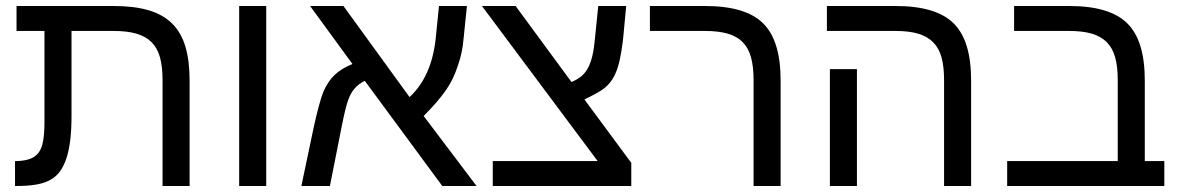

<svg xmlns="http://www.w3.org/2000/svg" viewBox="-20 -619 3930 639"><path d="M128 -516H35V-599H359Q426 -599 474 -585Q522 -571 552.5 -541Q583 -511 597 -464Q611 -417 611 -351V0H521V-352Q521 -397 512.5 -428Q504 -459 484.5 -478.5Q465 -498 434 -507Q403 -516 358 -516H218V-232Q218 -143 201 -92Q193 -68 181 -50.5Q169 -33 149.5 -21.5Q130 -10 102 -5Q74 0 35 0H30V-83H38Q63 -84 80.5 -90.5Q98 -97 108.5 -111Q119 -125 123.5 -150Q128 -175 128 -214Z M776 -599H866V0H776Z M1012 -599H1123L1343 -296Q1416 -363 1430 -490L1441 -599H1534L1523 -492Q1519 -442 1503 -398Q1496 -377 1487 -358Q1478 -339 1464.5 -319.5Q1451 -300 1433 -279Q1415 -258 1390 -233L1566 0H1452L1194 -350Q1172 -339 1160 -324Q1147 -310 1138 -284Q1129 -258 1117 -197L1078 0H983L1024 -195Q1042 -277 1056 -313Q1071 -348 1093.5 -369.5Q1116 -391 1153 -406Z M2081 0H1620V-83H1969L1584 -599H1696L1882 -346Q1901 -354 1914.5 -365Q1928 -376 1937 -393Q1946 -410 1951.5 -433.5Q1957 -457 1960 -490L1971 -599H2064L2054 -492Q2048 -441 2040 -409Q2032 -377 2018 -355Q2004 -333 1981.5 -318.5Q1959 -304 1925 -288L2081 -77Z M2578 0H2488V-352Q2488 -397 2479.5 -428Q2471 -459 2452 -478.5Q2433 -498 2402 -507Q2371 -516 2326 -516H2143V-599H2327Q2462 -599 2520 -541Q2578 -484 2578 -351Z M2832 0H2742V-389H2832ZM3212 0H3122V-352Q3122 -397 3113.5 -428Q3105 -459 3085.5 -478.5Q3066 -498 3035.5 -507Q3005 -516 2960 -516H2732V-599H2961Q3096 -599 3154 -541Q3212 -484 3212 -351Z M3355 -516V-599H3539Q3674 -599 3732 -541Q3790 -484 3790 -351V-83H3855V0H3332V-83H3700V-352Q3700 -397 3691.5 -428Q3683 -459 3663.5 -478.5Q3644 -498 3613.5 -507Q3583 -516 3538 -516Z"/></svg>

Font: Libra Sans
Style: Regular
Weight: 400
Foundry: Context Ltd
Version: Version 1.000; ttfautohint (v1.3)